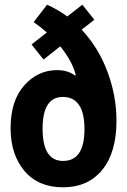

<svg xmlns="http://www.w3.org/2000/svg" viewBox="-20 -786 540 816"><path d="M475 -273Q475 -378 437 -480.5Q399 -583 327 -660L381 -702L330 -766L266 -716Q225 -746 180 -766L123 -692Q151 -673 179 -648L114 -597L165 -533L236 -589Q259 -561 276.5 -530Q294 -499 302 -467L299 -465Q268 -488 223 -488Q141 -488 83 -423Q25 -358 25 -241Q25 -130 83.5 -60Q142 10 248 10Q354 10 414.5 -64Q475 -138 475 -273ZM248 -102Q161 -102 161 -239Q161 -374 247 -374Q339 -374 339 -237Q339 -102 248 -102Z"/></svg>

Font: Noto Sans Mono Condensed Extra
Style: Regular
Weight: 800
Width: 3
Designer: Monotype Design Team
Foundry: Monotype Imaging Inc.
Version: Version 1.900